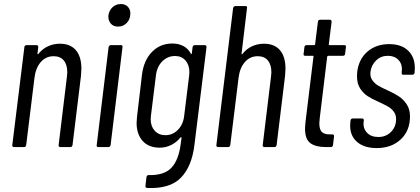

<svg xmlns="http://www.w3.org/2000/svg" viewBox="-20 -730 2086 953"><path d="M384 -389Q384 -378 382 -354L340 -10Q338 0 329 0H279Q275 0 272.5 -3Q270 -6 271 -10L312 -348Q314 -364 314 -371Q314 -409 296.5 -430Q279 -451 246 -451Q208 -451 182.5 -422Q157 -393 151 -343L110 -10Q108 0 99 0H49Q45 0 42.5 -3Q40 -6 41 -10L101 -496Q101 -500 104 -503Q107 -506 112 -506H161Q170 -506 170 -496L166 -464Q165 -462 167 -461Q169 -460 171 -463Q191 -488 218.5 -500.5Q246 -513 277 -513Q329 -513 356.5 -481Q384 -449 384 -389Z M518 -654Q522 -679 539 -694.5Q556 -710 580 -710Q601 -710 614 -697Q627 -684 627 -663Q627 -635 609.5 -616.5Q592 -598 566 -598Q542 -598 529 -614Q516 -630 518 -654ZM460 -10 519 -496Q520 -500 523 -503Q526 -506 530 -506H580Q590 -506 588 -496L529 -10Q527 0 518 0H468Q458 0 460 -10Z M947 -506H996Q1005 -506 1005 -496L945 -10Q932 97 877.5 152.5Q823 208 710 203Q700 201 702 192L707 149Q709 139 718 139Q795 141 831 102.5Q867 64 877 -16L881 -46Q881 -48 879.5 -49Q878 -50 876 -48Q856 -23 829 -10Q802 3 773 3Q718 3 688 -30.5Q658 -64 658 -120Q658 -130 660 -150L685 -361Q694 -431 734.5 -472.5Q775 -514 836 -514Q866 -514 890 -501.5Q914 -489 927 -464Q930 -458 932 -465L936 -496Q938 -506 947 -506ZM894 -154 919 -356Q920 -362 920 -372Q920 -408 900.5 -430Q881 -452 849 -452Q812 -452 785.5 -425.5Q759 -399 754 -356L729 -154Q728 -149 728 -138Q728 -103 748 -81Q768 -59 801 -59Q837 -59 863 -85.5Q889 -112 894 -154Z M1397 -389Q1397 -378 1395 -354L1353 -10Q1351 0 1342 0H1292Q1288 0 1285.5 -3Q1283 -6 1284 -10L1325 -348Q1327 -364 1327 -371Q1327 -409 1309.5 -430Q1292 -451 1259 -451Q1221 -451 1195.5 -422Q1170 -393 1164 -343L1123 -10Q1121 0 1112 0H1062Q1058 0 1055.5 -3Q1053 -6 1054 -10L1137 -690Q1138 -694 1141 -697Q1144 -700 1148 -700H1198Q1208 -700 1206 -690L1179 -464Q1178 -462 1180 -461Q1182 -460 1184 -463Q1204 -488 1231.5 -500.5Q1259 -513 1290 -513Q1342 -513 1369.5 -481Q1397 -449 1397 -389Z M1682 -453H1609Q1606 -453 1604 -449L1567 -143Q1565 -125 1565 -118Q1565 -86 1578.5 -74Q1592 -62 1620 -63H1630Q1634 -63 1636.5 -60Q1639 -57 1638 -53L1633 -10Q1631 0 1622 0H1598Q1547 0 1520.5 -19.5Q1494 -39 1494 -92Q1494 -100 1496 -122L1536 -449Q1537 -450 1536 -451.5Q1535 -453 1533 -453H1495Q1485 -453 1487 -463L1491 -496Q1491 -500 1494 -503Q1497 -506 1502 -506H1539Q1541 -506 1542.5 -507Q1544 -508 1544 -510L1558 -622Q1558 -626 1561 -629Q1564 -632 1569 -632H1617Q1626 -632 1626 -622L1612 -510Q1612 -506 1615 -506H1689Q1699 -506 1697 -496L1693 -463Q1693 -459 1690 -456Q1687 -453 1682 -453Z M1718 -106Q1718 -119 1719 -125L1720 -132Q1720 -136 1723 -139Q1726 -142 1731 -142H1777Q1786 -142 1786 -132L1785 -126Q1781 -94 1801 -72Q1821 -50 1858 -50Q1896 -50 1921 -75.5Q1946 -101 1946 -139Q1946 -161 1934 -176.5Q1922 -192 1907 -200.5Q1892 -209 1858 -225Q1826 -239 1804.5 -253Q1783 -267 1767.5 -291Q1752 -315 1752 -351Q1752 -365 1753 -373Q1761 -437 1804 -474Q1847 -511 1912 -511Q1972 -511 2005.5 -479Q2039 -447 2039 -393Q2039 -379 2038 -372V-369Q2036 -359 2027 -359H1982Q1972 -359 1974 -369V-375Q1975 -379 1975 -387Q1975 -416 1956 -434.5Q1937 -453 1905 -453Q1871 -453 1847.5 -430.5Q1824 -408 1819 -375Q1816 -351 1826.5 -334.5Q1837 -318 1854 -307Q1871 -296 1903 -282Q1938 -266 1960 -251.5Q1982 -237 1998.5 -212.5Q2015 -188 2015 -152Q2015 -81 1969 -38Q1923 5 1850 5Q1788 5 1753 -25Q1718 -55 1718 -106Z"/></svg>

Font: Barlow Condensed
Style: Italic
Weight: 400
Width: 3
Italic angle: -7°
Designer: Jeremy Tribby
Foundry: Tribby Type
Version: Version 1.408